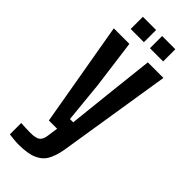

<svg xmlns="http://www.w3.org/2000/svg" viewBox="-307 -792 1037 1037"><g transform="rotate(45 211.5 -273.5)"><path d="M125 0 21 -600H140L177 -320L200 -86H225L250 -320L281 -600H400L296 54Q287 105 268.5 139Q250 173 210.5 190.5Q171 208 101 208Q85 208 65.5 206Q46 204 29 202V115Q42 116 63.5 117Q85 118 101 118Q143 118 159 105.5Q175 93 179 62L188 0ZM235 -662V-755H336V-662ZM88 -662V-755H189V-662Z"/></g></svg>

Font: Big Shoulders Text
Style: Bold
Weight: 700
Designer: Patric King
Foundry: XO Type Co
Version: Version 1.000; ttfautohint (v1.8.2)